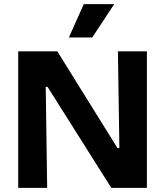

<svg xmlns="http://www.w3.org/2000/svg" viewBox="-20 -908 798 928"><path d="M68 0V-660H257L548 -192H557L550 -660H690V0H518L210 -488H201L208 0ZM426 -727H313L385 -888H532Z"/></svg>

Font: Bricolage Grotesque 18pt
Style: Bold
Weight: 700
Designer: Mathieu Triay
Foundry: Atelier Triay
Version: Version 1.000;gftools[0.9.30]